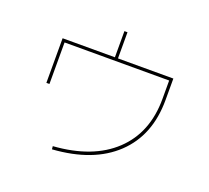

<svg xmlns="http://www.w3.org/2000/svg" viewBox="-137 -972 1275 1173"><g transform="rotate(20 500.0 -385.0)"><path d="M840 -610H160V-340H140V-630H480V-800H500V-630H860V-490Q860 -260 716.5 -124Q573 12 311 30L309 10Q562 -8 701 -139Q840 -270 840 -490Z"/></g></svg>

Font: M PLUS 1p Thin
Style: Regular
Weight: 250
Version: Version 1.062